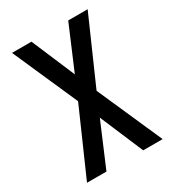

<svg xmlns="http://www.w3.org/2000/svg" viewBox="-178 -838 855 941"><g transform="rotate(-30 250.0 -367.5)"><path d="M36 0 198 -368 36 -735H146L250 -490L354 -735H464L302 -367L464 0H354L250 -245L146 0Z"/></g></svg>

Font: Zed Mono Semibold
Style: Regular
Weight: 600
Monospace: yes
Designer: Belleve Invis
Foundry: Belleve Invis
Version: Version 1.0.0; ttfautohint (v1.8.4)